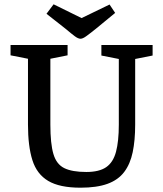

<svg xmlns="http://www.w3.org/2000/svg" viewBox="-20 -857 757 892"><path d="M354 15Q257 15 204 -16.5Q151 -48 130.5 -113Q110 -178 110 -278V-584L29 -600V-648H294V-600L214 -584V-278Q214 -190 228 -142Q242 -94 278.5 -76Q315 -58 381 -58Q441 -58 473.5 -80.5Q506 -103 519 -152Q532 -201 532 -278V-583L451 -599V-648H689V-599L608 -583V-278Q608 -205 596.5 -150Q585 -95 557 -58Q529 -21 479.5 -3Q430 15 354 15ZM354 -677Q343 -677 327 -689Q311 -701 285 -723L196 -793L229 -837L359 -773L489 -836L515 -797L425 -723Q395 -699 379.5 -688Q364 -677 354 -677Z"/></svg>

Font: Faustina Medium
Style: Regular
Weight: 500
Designer: Alfonso Garcia
Foundry: http://www.omnibus-type.com
Version: Version 1.200